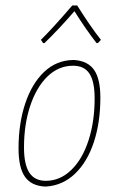

<svg xmlns="http://www.w3.org/2000/svg" viewBox="-20 -678 436 704"><path d="M253 -458Q303 -454 325.5 -421Q348 -388 348 -320Q348 -229 324 -156.5Q300 -84 255 -41Q210 2 149 6H144Q94 3 71 -30.5Q48 -64 48 -134Q48 -225 72.5 -298.5Q97 -372 142 -414.5Q187 -457 248 -458ZM68 -137Q68 -75 87.5 -45Q107 -15 148 -15Q200 -15 241 -54.5Q282 -94 304.5 -163Q327 -232 327 -317Q327 -379 308 -408Q289 -437 248 -437Q195 -437 154.5 -398Q114 -359 91 -290.5Q68 -222 68 -137ZM130 -532Q172 -573 245 -658H263Q312 -580 350 -532L339 -520H334Q295 -570 253 -637Q194 -569 143 -520H138Z"/></svg>

Font: Luna Sans Thin
Style: Italic
Weight: 250
Italic angle: -7°
Designer: Juan Pablo del Peral
Foundry: Huerta Tipografica
Version: Version 2.001; ttfautohint (v1.5)